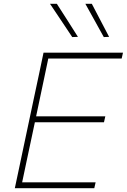

<svg xmlns="http://www.w3.org/2000/svg" viewBox="-20 -990 667 1010"><path d="M58 0Q71 -60.5 82.8 -116.8Q94.5 -173 108.5 -238.5L158 -472Q172.5 -539.5 184.5 -596.2Q196.5 -653 209 -713H627L620 -682H234Q223 -629.5 212.5 -579.5Q202 -529.5 190 -473L170 -378H534L527 -347H163.5L141 -241Q129 -184.5 118.2 -134Q107.5 -83.5 96.5 -31H483L476 0ZM360 -795Q331 -838.5 301.8 -882.2Q272.5 -926 243 -970H279Q306.5 -927.5 334.5 -883.5Q362.5 -839.5 390 -796ZM526 -795Q501.5 -839.5 477 -883.5Q452.5 -927.5 429 -970H463Q485.5 -927.5 508.2 -883.5Q531 -839.5 554 -796Z"/></svg>

Font: Commissioner Thin
Style: Italic
Weight: 100
Italic angle: -12°
Designer: Kostas Bartsokas
Foundry: Kostas Bartsokas
Version: Version 1.000; ttfautohint (v1.8.3)